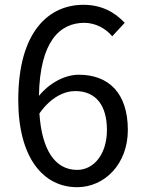

<svg xmlns="http://www.w3.org/2000/svg" viewBox="-20 -766 595 799"><path d="M301 13C415 13 512 -83 512 -225C512 -379 432 -455 308 -455C251 -455 187 -422 142 -367C146 -594 229 -671 331 -671C375 -671 419 -649 447 -615L499 -671C458 -715 403 -746 327 -746C185 -746 56 -637 56 -350C56 -108 161 13 301 13ZM144 -294C192 -362 248 -387 293 -387C382 -387 425 -324 425 -225C425 -125 371 -59 301 -59C209 -59 154 -142 144 -294Z"/></svg>

Font: GenYoGothic2 TW R
Style: Regular
Weight: 400
Version: Version 2.100;PS 2.1;hotconv 16.6.51;makeotf.lib2.5.65220 DE